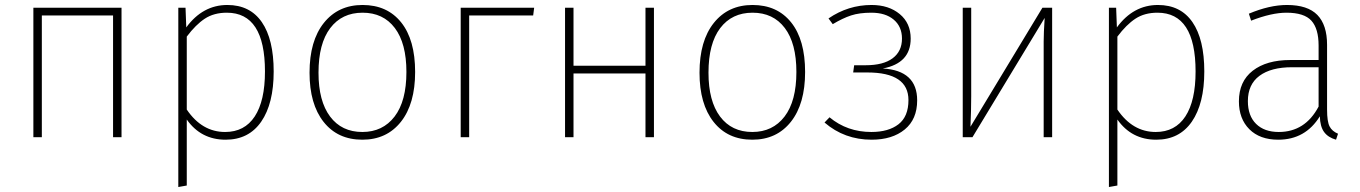

<svg xmlns="http://www.w3.org/2000/svg" viewBox="-20 -551 5462 771"><path d="M434 0V-489H148V0H114V-520H468V0Z M893 -531Q984 -531 1031.5 -462Q1079 -393 1079 -264Q1079 -135 1029 -62.5Q979 10 886 10Q787 10 730 -71V194L696 200V-520H725L728 -441Q794 -531 893 -531ZM884 -21Q962 -21 1003 -83.5Q1044 -146 1044 -264Q1044 -500 891 -500Q839 -500 802.5 -476Q766 -452 730 -404V-111Q791 -21 884 -21Z M1436 -531Q1535 -531 1591 -461Q1647 -391 1647 -262Q1647 -134 1590 -62Q1533 10 1435 10Q1336 10 1279.5 -61.5Q1223 -133 1223 -259Q1223 -387 1280.5 -459Q1338 -531 1436 -531ZM1259 -259Q1259 -145 1305.5 -83Q1352 -21 1435 -21Q1517 -21 1564.5 -83Q1612 -145 1612 -262Q1612 -377 1565.5 -438.5Q1519 -500 1436 -500Q1353 -500 1306 -438Q1259 -376 1259 -259Z M1864 0H1830V-520H2125L2121 -489H1864Z M2572 0V-256H2283V0H2249V-520H2283V-287H2572V-520H2606V0Z M3002 -531Q3101 -531 3157 -461Q3213 -391 3213 -262Q3213 -134 3156 -62Q3099 10 3001 10Q2902 10 2845.5 -61.5Q2789 -133 2789 -259Q2789 -387 2846.5 -459Q2904 -531 3002 -531ZM2825 -259Q2825 -145 2871.5 -83Q2918 -21 3001 -21Q3083 -21 3130.5 -83Q3178 -145 3178 -262Q3178 -377 3131.5 -438.5Q3085 -500 3002 -500Q2919 -500 2872 -438Q2825 -376 2825 -259Z M3480 -531Q3549 -531 3593 -494.5Q3637 -458 3637 -396Q3637 -297 3525 -276Q3663 -268 3663 -148Q3663 -72 3613 -31Q3563 10 3480 10Q3371 10 3291 -59L3311 -80Q3382 -21 3479 -21Q3548 -21 3588 -52Q3628 -83 3628 -149Q3628 -260 3463 -260H3406L3410 -289H3456Q3527 -289 3564.5 -317Q3602 -345 3602 -396Q3602 -444 3569 -472Q3536 -500 3479 -500Q3431 -500 3397.5 -489Q3364 -478 3324 -454L3307 -477Q3386 -531 3480 -531Z M4205 -520V0H4171V-384Q4171 -419 4175 -479L3885 0H3846V-520H3880V-165Q3880 -111 3877 -42L4166 -520Z M4630 -531Q4721 -531 4768.5 -462Q4816 -393 4816 -264Q4816 -135 4766 -62.5Q4716 10 4623 10Q4524 10 4467 -71V194L4433 200V-520H4462L4465 -441Q4531 -531 4630 -531ZM4621 -21Q4699 -21 4740 -83.5Q4781 -146 4781 -264Q4781 -500 4628 -500Q4576 -500 4539.5 -476Q4503 -452 4467 -404V-111Q4528 -21 4621 -21Z M5309 -111Q5309 -63 5319 -43.5Q5329 -24 5353 -14L5345 10Q5313 1 5297 -21Q5281 -43 5280 -84Q5222 10 5113 10Q5039 10 4997 -32Q4955 -74 4955 -144Q4955 -224 5010.5 -267Q5066 -310 5161 -310H5275V-368Q5275 -436 5246 -468Q5217 -500 5146 -500Q5086 -500 5004 -468L4995 -496Q5078 -531 5148 -531Q5231 -531 5270 -491Q5309 -451 5309 -371ZM5115 -21Q5221 -21 5275 -123V-281H5168Q5084 -281 5037.5 -246.5Q4991 -212 4991 -145Q4991 -86 5024 -53.5Q5057 -21 5115 -21Z"/></svg>

Font: Fira Sans UltraLight
Style: Regular
Weight: 200
Designer: Carrois Corporate & Edenspiekermann AG
Foundry: Carrois Corporate GbR & Edenspiekermann AG
Version: Version 4.106;PS 004.106;hotconv 1.0.70;makeotf.lib2.5.58329